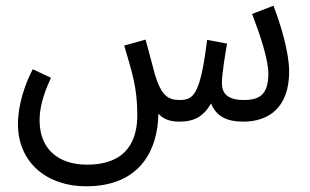

<svg xmlns="http://www.w3.org/2000/svg" viewBox="-20 -422 1089 674"><path d="M282 232C470 232 534 107 536 -23C551 -6 574 5 608 5C663 5 694 -13 721 -59C739 -13 777 5 834 5C922 5 995 -43 995 -171C995 -239 965 -337 940 -402L865 -373C894 -297 922 -213 922 -163C922 -82 882 -71 835 -71C772 -71 759 -101 759 -130C759 -164 771 -233 777 -269L707 -282C683 -86 658 -71 610 -71C570 -71 546 -87 524 -160C518 -181 512 -207 491 -283L416 -262C443 -170 462 -116 462 -18C462 56 437 156 285 156C185 156 119 101 119 1C119 -44 131 -88 159 -149L95 -179C49 -90 43 -18 43 13C43 149 145 232 282 232Z"/></svg>

Font: Noto Sans Arabic UI Cn
Style: Regular
Weight: 400
Width: 3
Designer: Monotype Design Team, Nadine Chahine and Nizar Qandah
Foundry: Monotype Imaging Inc.
Version: Version 2.010